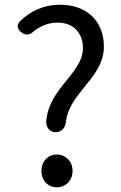

<svg xmlns="http://www.w3.org/2000/svg" viewBox="-20 -782 514 815"><path d="M246 -420C212 -377 180 -329 176 -264C177 -240 191 -221 215 -221C243 -221 259 -241 260 -269C268 -323 300 -365 333 -406C376 -459 421 -511 421 -584C421 -694 347 -762 234 -762C166 -762 110 -735 67 -694C51 -678 51 -662 68 -647C86 -631 106 -632 123 -649C152 -672 186 -686 224 -686C296 -686 332 -638 332 -578C332 -519 288 -473 246 -420ZM175 -107C163 -95 156 -77 156 -56C156 -15 184 13 221 13C258 13 288 -15 288 -56C288 -77 281 -95 268 -107C256 -119 240 -126 221 -126C203 -126 186 -119 175 -107Z"/></svg>

Font: GenSenRounded2 TW R
Style: Regular
Weight: 400
Version: Version 2.100;PS 2.1;hotconv 16.6.51;makeotf.lib2.5.65220 DE